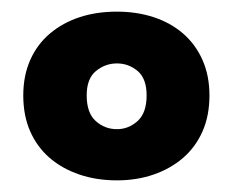

<svg xmlns="http://www.w3.org/2000/svg" viewBox="-20 -642 401 330"><path d="M340 -478Q340 -443 328 -416Q316 -389 294.5 -370.5Q273 -352 244 -342Q215 -332 181 -332Q146 -332 116.5 -342Q87 -352 65.5 -370.5Q44 -389 32 -416Q20 -443 20 -478Q20 -512 32 -539Q44 -566 66 -584.5Q88 -603 117 -612.5Q146 -622 181 -622Q215 -622 244 -612.5Q273 -603 294.5 -584.5Q316 -566 328 -539Q340 -512 340 -478ZM181 -533Q161 -533 145 -520Q129 -507 129 -478Q129 -448 144.5 -434Q160 -420 181 -420Q201 -420 216.5 -434Q232 -448 232 -478Q232 -507 216.5 -520Q201 -533 181 -533Z"/></svg>

Font: Baloo Thambi 2
Style: Bold
Weight: 700
Designer: Aadarsh Rajan and Ek Type
Foundry: Ek Type
Version: Version 1.640;hotconv 1.0.111;makeotfexe 2.5.65597; ttfautoh